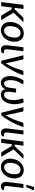

<svg xmlns="http://www.w3.org/2000/svg" viewBox="1772 -2560 796 4379"><g transform="rotate(90 2169.5 -370.0)"><path d="M27 0ZM183.5 -507.5 158.5 -305.5H173Q181.5 -305.5 188.8 -308.2Q196 -311 204.5 -320L367 -489Q374 -498 382.2 -502.8Q390.5 -507.5 402.5 -507.5H486L296.5 -310.5Q282 -292 265 -282.5Q273 -276 278.5 -267.8Q284 -259.5 289 -249.5L436.5 0H355.5Q344 0 336.5 -4Q329 -8 324.5 -18.5L200 -223.5Q194 -234.5 187.5 -237.8Q181 -241 167 -241H150.5L120.5 0H27L90 -507.5Z M679 -67Q715 -67 744 -86.5Q773 -106 793.5 -138.8Q814 -171.5 825 -214.2Q836 -257 836 -303.5Q836 -372.5 809.5 -406.8Q783 -441 732.5 -441Q696.5 -441 667.5 -421.8Q638.5 -402.5 618 -369.8Q597.5 -337 586.5 -294.2Q575.5 -251.5 575.5 -204.5Q575.5 -136 601.8 -101.5Q628 -67 679 -67ZM670.5 7Q629 7 594 -7.2Q559 -21.5 533.8 -48.5Q508.5 -75.5 494.5 -114.8Q480.5 -154 480.5 -204Q480.5 -247 489.8 -286.8Q499 -326.5 515.8 -361Q532.5 -395.5 556 -424Q579.5 -452.5 608.5 -472.8Q637.5 -493 671 -504Q704.5 -515 741 -515Q782.5 -515 817.5 -500.8Q852.5 -486.5 877.8 -459.5Q903 -432.5 917 -393.5Q931 -354.5 931 -304.5Q931 -240.5 910.8 -183.8Q890.5 -127 855.5 -84.5Q820.5 -42 772.8 -17.5Q725 7 670.5 7Z M1057.5 -507H1149L1104 -139.5Q1099.5 -102 1111.5 -82.5Q1123.5 -63 1155.5 -63H1194.5L1191 -34Q1190 -24.5 1183 -17Q1176 -9.5 1165 -4.5Q1154 0.5 1140.2 3.2Q1126.5 6 1111.5 6Q1083 6 1062.2 -4.2Q1041.5 -14.5 1029.2 -33Q1017 -51.5 1012.5 -77.2Q1008 -103 1012 -134.5Z M1694 -507Q1671.5 -437 1642 -369Q1612.5 -301 1578 -236.8Q1543.5 -172.5 1504.5 -113Q1465.5 -53.5 1423 0H1366.5L1239.5 -507H1314Q1324.5 -507 1331 -501.8Q1337.5 -496.5 1339 -488.5L1409.5 -166.5Q1413 -149.5 1415.5 -133Q1418 -116.5 1419.5 -100.5Q1447 -140 1470.8 -184.8Q1494.5 -229.5 1514.8 -278Q1535 -326.5 1552.5 -377Q1570 -427.5 1585 -478.5Q1589.5 -494.5 1598 -500.8Q1606.5 -507 1616 -507Z M1885.5 -65Q1905 -65 1920.8 -74.5Q1936.5 -84 1948.5 -101Q1960.5 -118 1969 -142Q1977.5 -166 1982 -195L2000 -339.5H2091.5L2074.5 -205.5H2075Q2071 -174 2072.8 -148.2Q2074.5 -122.5 2082 -104Q2089.5 -85.5 2103.2 -75.2Q2117 -65 2137.5 -65Q2157 -65 2179 -75.5Q2201 -86 2219.8 -111Q2238.5 -136 2250.8 -178.2Q2263 -220.5 2263 -284.5Q2263 -309.5 2259.8 -335.8Q2256.5 -362 2251.5 -386.2Q2246.5 -410.5 2240.5 -431.5Q2234.5 -452.5 2229 -466.5Q2225.5 -477.5 2227.5 -485.5Q2229.5 -493.5 2234 -498.2Q2238.5 -503 2244.8 -505.2Q2251 -507.5 2256 -507.5H2321Q2328.5 -485 2335 -459.5Q2341.5 -434 2346.2 -407.5Q2351 -381 2353.5 -354Q2356 -327 2356 -302.5Q2356 -230.5 2339.2 -173Q2322.5 -115.5 2293.2 -75.2Q2264 -35 2224.5 -13.5Q2185 8 2140 8Q2112.5 8 2091.5 0.8Q2070.5 -6.5 2055.2 -19.2Q2040 -32 2030 -50Q2020 -68 2014.5 -89Q2003.5 -68 1989.2 -50Q1975 -32 1956.5 -19.2Q1938 -6.5 1915.8 0.8Q1893.5 8 1867 8Q1832 8 1803.8 -7.2Q1775.5 -22.5 1755.8 -50.2Q1736 -78 1725.2 -117.2Q1714.5 -156.5 1714.5 -204.5Q1714.5 -247 1722 -286.8Q1729.5 -326.5 1742.5 -364Q1755.5 -401.5 1773.2 -437Q1791 -472.5 1811.5 -507.5H1870.5Q1877 -507.5 1883.5 -505Q1890 -502.5 1893.5 -497.2Q1897 -492 1896 -483.8Q1895 -475.5 1887 -463.5Q1871 -439 1856.5 -412.2Q1842 -385.5 1831 -354.8Q1820 -324 1813.5 -288.5Q1807 -253 1807 -211.5Q1807 -169.5 1814 -141.2Q1821 -113 1832.2 -96.2Q1843.5 -79.5 1857.5 -72.2Q1871.5 -65 1885.5 -65Z M2879.5 -507Q2857 -437 2827.5 -369Q2798 -301 2763.5 -236.8Q2729 -172.5 2690 -113Q2651 -53.5 2608.5 0H2552L2425 -507H2499.5Q2510 -507 2516.5 -501.8Q2523 -496.5 2524.5 -488.5L2595 -166.5Q2598.5 -149.5 2601 -133Q2603.5 -116.5 2605 -100.5Q2632.5 -140 2656.2 -184.8Q2680 -229.5 2700.2 -278Q2720.5 -326.5 2738 -377Q2755.5 -427.5 2770.5 -478.5Q2775 -494.5 2783.5 -500.8Q2792 -507 2801.5 -507Z M2954.5 -507H3046L3001 -139.5Q2996.5 -102 3008.5 -82.5Q3020.5 -63 3052.5 -63H3091.5L3088 -34Q3087 -24.5 3080 -17Q3073 -9.5 3062 -4.5Q3051 0.5 3037.2 3.2Q3023.5 6 3008.5 6Q2980 6 2959.2 -4.2Q2938.5 -14.5 2926.2 -33Q2914 -51.5 2909.5 -77.2Q2905 -103 2909 -134.5Z M3145 0ZM3301.5 -507.5 3276.5 -305.5H3291Q3299.5 -305.5 3306.8 -308.2Q3314 -311 3322.5 -320L3485 -489Q3492 -498 3500.2 -502.8Q3508.5 -507.5 3520.5 -507.5H3604L3414.5 -310.5Q3400 -292 3383 -282.5Q3391 -276 3396.5 -267.8Q3402 -259.5 3407 -249.5L3554.5 0H3473.5Q3462 0 3454.5 -4Q3447 -8 3442.5 -18.5L3318 -223.5Q3312 -234.5 3305.5 -237.8Q3299 -241 3285 -241H3268.5L3238.5 0H3145L3208 -507.5Z M3797 -67Q3833 -67 3862 -86.5Q3891 -106 3911.5 -138.8Q3932 -171.5 3943 -214.2Q3954 -257 3954 -303.5Q3954 -372.5 3927.5 -406.8Q3901 -441 3850.5 -441Q3814.5 -441 3785.5 -421.8Q3756.5 -402.5 3736 -369.8Q3715.5 -337 3704.5 -294.2Q3693.5 -251.5 3693.5 -204.5Q3693.5 -136 3719.8 -101.5Q3746 -67 3797 -67ZM3788.5 7Q3747 7 3712 -7.2Q3677 -21.5 3651.8 -48.5Q3626.5 -75.5 3612.5 -114.8Q3598.5 -154 3598.5 -204Q3598.5 -247 3607.8 -286.8Q3617 -326.5 3633.8 -361Q3650.5 -395.5 3674 -424Q3697.5 -452.5 3726.5 -472.8Q3755.5 -493 3789 -504Q3822.5 -515 3859 -515Q3900.5 -515 3935.5 -500.8Q3970.5 -486.5 3995.8 -459.5Q4021 -432.5 4035 -393.5Q4049 -354.5 4049 -304.5Q4049 -240.5 4028.8 -183.8Q4008.5 -127 3973.5 -84.5Q3938.5 -42 3890.8 -17.5Q3843 7 3788.5 7Z M4126 0ZM4175.5 -507H4267L4222 -139.5Q4217.5 -102 4229.5 -82.5Q4241.5 -63 4273.5 -63H4312.5L4309 -34Q4308 -24.5 4301 -17Q4294 -9.5 4283 -4.5Q4272 0.5 4258.2 3.2Q4244.5 6 4229.5 6Q4201 6 4180.2 -4.2Q4159.5 -14.5 4147.2 -33Q4135 -51.5 4130.5 -77.2Q4126 -103 4130 -134.5ZM4194 -573.5 4244 -748.5H4298Q4311 -748.5 4314.8 -739.2Q4318.5 -730 4312 -715L4245.5 -573.5Z"/></g></svg>

Font: Lato Medium
Style: Italic
Weight: 500
Italic angle: -7°
Designer: Lukasz Dziedzic
Foundry: tyPoland Lukasz Dziedzic
Version: Version 2.006; 2014-01-15